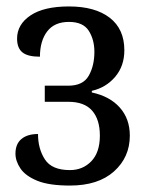

<svg xmlns="http://www.w3.org/2000/svg" viewBox="-20 -566 456 596"><path d="M197 10Q132 10 95.5 -5Q59 -20 43.5 -43Q28 -66 28 -89Q28 -119 46.5 -134.5Q65 -150 98 -150Q98 -104 119.5 -71Q141 -38 197 -38Q237 -38 263.5 -65.5Q290 -93 290 -145Q290 -195 266 -222.5Q242 -250 192 -250H119V-300H192Q238 -300 255.5 -331Q273 -362 273 -405Q273 -443 255.5 -470.5Q238 -498 194 -498Q149 -498 126.5 -468.5Q104 -439 104 -390Q66 -390 49.5 -403.5Q33 -417 33 -446Q33 -490 74.5 -518Q116 -546 194 -546Q275 -546 320.5 -511Q366 -476 366 -410Q366 -361 337.5 -327.5Q309 -294 265 -284V-279Q321 -267 352 -232Q383 -197 383 -145Q383 -78 334 -34Q285 10 197 10Z"/></svg>

Font: Noto Serif Condensed
Style: Regular
Weight: 400
Width: 3
Designer: Monotype Design Team
Foundry: Monotype Imaging Inc.
Version: Version 2.013; ttfautohint (v1.8.4.7-5d5b)